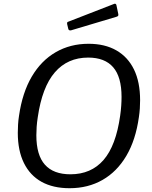

<svg xmlns="http://www.w3.org/2000/svg" viewBox="-20 -983 804 1013"><path d="M347 10Q260 10 199.1 -23.8Q138.3 -57.6 106.1 -123.1Q73.9 -188.7 73.9 -282.1Q73.9 -303.4 75.3 -326.1Q76.6 -348.7 80.3 -372Q97.8 -494 147.5 -578.6Q197.2 -663.2 274 -707.6Q350.8 -752 447.4 -752Q533.1 -752 593.9 -717.2Q654.8 -682.4 687 -616.2Q719.2 -550 719.2 -454.2Q719.2 -433.6 717.8 -411.1Q716.4 -388.6 712.7 -364.5Q696 -244.6 646.6 -160.8Q597.1 -77.1 520.8 -33.6Q444.5 10 347 10ZM351.5 -63.4Q460.8 -63.4 526.4 -139Q591.9 -214.6 614 -372.7Q618 -400.2 619.6 -425.1Q621.3 -449.9 621.3 -471.7Q621.3 -577.2 577.1 -628.2Q532.9 -679.2 445.3 -679.2Q336.7 -679.2 269.4 -601.4Q202.1 -523.6 179.1 -363.7Q175.1 -337.9 173.4 -314Q171.8 -290.1 171.8 -269.4Q171.8 -164.7 217 -114Q262.2 -63.4 351.5 -63.4ZM594.3 -955.4 603.9 -909.9Q605.2 -904 603.7 -900.4Q602.3 -896.8 593.9 -894.3L355 -823Q348.6 -821.5 344.4 -824.2Q340.3 -827 339.8 -832.6L334.4 -855.3Q332.6 -865.8 338 -867.6L582.7 -962.7Q586.1 -964.3 589.8 -962.5Q593.5 -960.7 594.3 -955.4Z"/></svg>

Font: Libre Franklin Thin
Style: Italic
Weight: 100
Italic angle: -8°
Designer: Pablo Impallari, Rodrigo Fuenzalida, Nhung Nguyen
Foundry: Impallari Type
Version: Version 3.000